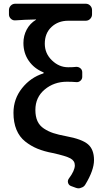

<svg xmlns="http://www.w3.org/2000/svg" viewBox="-20 -815 537 1036"><path d="M440.4 180.7Q432.6 194.3 417 198.2Q411.1 201.2 404.3 201.2Q396.5 201.2 388.7 198.2L362.3 188.5Q350.6 183.6 347.2 171.4Q343.8 159.2 351.6 148.4Q383.8 105.5 383.8 77.1Q383.8 52.7 359.9 39.6Q335.9 26.4 264.6 10.7Q217.8 2 182.1 -12.7Q146.5 -27.3 115.7 -51.8Q85 -76.2 68.8 -115.2Q52.7 -154.3 52.7 -206.1Q52.7 -281.2 99.1 -339.4Q145.5 -397.5 213.9 -418.9Q215.8 -419.9 215.8 -421.9Q215.8 -423.8 213.9 -424.8Q164.1 -445.3 135.3 -486.8Q106.4 -528.3 106.4 -583Q106.4 -622.1 124 -655.3Q141.6 -688.5 173.8 -708Q174.8 -708 174.8 -709Q174.8 -710 173.8 -710Q112.3 -709 62.5 -705.1Q48.8 -704.1 38.6 -713.9Q28.3 -723.6 28.3 -737.3V-760.7Q28.3 -774.4 38.1 -784.7Q47.9 -794.9 62.5 -794.9H442.4Q457 -794.9 466.8 -784.7Q476.6 -774.4 476.6 -760.7V-737.3Q476.6 -723.6 466.8 -713.4Q457 -703.1 442.4 -703.1H347.7Q293.9 -703.1 257.8 -669.4Q221.7 -635.7 221.7 -579.1Q221.7 -526.4 260.3 -489.3Q298.8 -452.1 347.7 -452.1Q374 -452.1 389.6 -454.1Q403.3 -455.1 413.6 -446.8Q423.8 -438.5 423.8 -424.8V-400.4Q423.8 -387.7 413.6 -378.9Q403.3 -370.1 389.6 -372.1Q370.1 -374 340.8 -374Q271.5 -374 221.2 -332Q170.9 -290 170.9 -221.7Q170.9 -186.5 182.1 -161.6Q193.4 -136.7 217.3 -121.1Q241.2 -105.5 268.1 -96.7Q294.9 -87.9 336.9 -80.1Q421.9 -64.5 454.6 -36.6Q487.3 -8.8 487.3 48.8Q487.3 103.5 440.4 180.7Z"/></svg>

Font: Gen Jyuu GothicL Medium
Style: Regular
Weight: 500
Designer: [Source Han Sans]
Ryoko NISHIZUKA  (kana & ideographs); Paul D. Hunt (Latin, Greek & Cyrillic); Wenlong ZHANG  (bopomofo
Version: Version 1.002.20150607